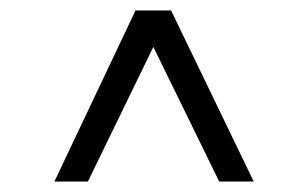

<svg xmlns="http://www.w3.org/2000/svg" viewBox="-20 -720 587 367"><path d="M399 -373H465L307 -700H239ZM84 -373H148L307 -700H239Z"/></svg>

Font: Unageo Variable
Style: Regular
Weight: 300
Designer: Richard Sepsi
Foundry: Richard Sepsi
Version: Version 2.200